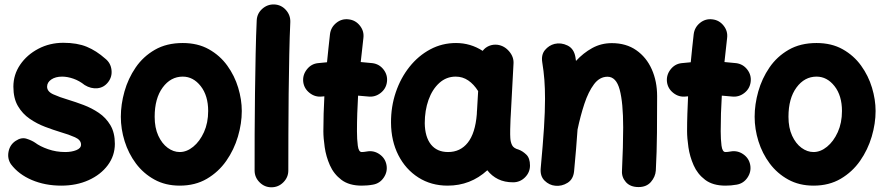

<svg xmlns="http://www.w3.org/2000/svg" viewBox="-20 -753 3903 848"><path d="M457.5 -390.1Q439 -366.2 410.4 -363.3Q381.8 -360.4 354 -377.4Q330.1 -396.5 304 -405.5Q277.8 -414.6 254.4 -414.6Q225.1 -414.6 206.5 -401.9Q188 -389.2 188 -370.1Q188 -348.6 215.6 -336.2Q243.2 -323.7 281.2 -312.5Q313.5 -302.7 349.1 -289.3Q384.8 -275.9 416.3 -254.6Q447.8 -233.4 467.5 -200.2Q487.3 -167 487.3 -117.7Q487.3 -65.4 456.1 -23.4Q424.8 18.6 371.3 42.7Q317.9 66.9 250.5 66.9Q179.2 66.9 120.6 42Q62 17.1 28.3 -27.8Q11.7 -52.7 17.8 -83.5Q23.9 -114.3 49.3 -130.9Q74.2 -147.5 96.9 -140.4Q119.6 -133.3 134.8 -123Q156.7 -106.4 192.4 -94Q228 -81.5 268.1 -81.5Q295.9 -81.5 316.9 -89.8Q337.9 -98.1 337.9 -114.3Q337.9 -134.8 311.3 -146.7Q284.7 -158.7 247.6 -169.4Q215.3 -179.2 179.2 -192.9Q143.1 -206.5 111.1 -228.5Q79.1 -250.5 59.1 -284.7Q39.1 -318.8 39.1 -370.1Q39.1 -423.3 69.1 -467.3Q99.1 -511.2 149.4 -537.6Q199.7 -564 259.8 -564Q320.8 -564 363.3 -546.4Q405.8 -528.8 444.8 -494.1Q468.8 -475.1 472.4 -444.6Q476.1 -414.1 457.5 -390.1Z M787.1 -563Q853.5 -563 902.6 -535.4Q951.7 -507.8 983.9 -463.1Q1016.1 -418.5 1032 -365.7Q1047.9 -313 1047.9 -262.7Q1047.9 -207.5 1030.8 -149.7Q1013.7 -91.8 979.5 -42.7Q945.3 6.3 893.8 36.6Q842.3 66.9 773.9 66.9Q710.4 66.9 661.9 40Q613.3 13.2 580.3 -31Q547.4 -75.2 530.5 -129.2Q513.7 -183.1 513.7 -237.3Q513.7 -292 529.8 -349.1Q545.9 -406.2 579.1 -454.8Q612.3 -503.4 664.1 -533.2Q715.8 -563 787.1 -563ZM787.1 -414.6Q733.9 -414.6 698.5 -366.5Q663.1 -318.4 663.1 -237.3Q663.1 -188.5 679.2 -153.6Q695.3 -118.7 720.7 -100.1Q746.1 -81.5 773.9 -81.5Q804.7 -81.5 833.5 -105Q862.3 -128.4 880.9 -169.4Q899.4 -210.4 899.4 -262.7Q899.4 -330.6 866.5 -372.6Q833.5 -414.6 787.1 -414.6Z M1191.4 -733.4Q1222.2 -731.9 1242.7 -709Q1263.2 -686 1262.2 -655.8Q1259.3 -594.2 1257.6 -511.7Q1255.9 -429.2 1254.9 -338.4Q1253.9 -247.6 1253.7 -159.7Q1253.4 -71.8 1253.4 0Q1253.4 30.3 1231.4 52.2Q1209.5 74.2 1178.7 74.2Q1148.4 74.2 1126.5 52.2Q1104.5 30.3 1104.5 0Q1104.5 -72.3 1104.7 -160.2Q1105 -248 1106.2 -339.4Q1107.4 -430.7 1109.1 -514.6Q1110.8 -598.6 1113.8 -662.6Q1115.2 -693.4 1138.2 -713.9Q1161.1 -734.4 1191.4 -733.4Z M1689 -391.1Q1685.1 -360.8 1660.6 -342Q1636.2 -323.2 1606 -326.7Q1584.5 -329.1 1561.5 -330.6Q1559.1 -291.5 1557.9 -252.2Q1556.6 -212.9 1556.6 -173.3Q1556.6 -137.7 1560.3 -109.6Q1564 -81.5 1577.6 -81.5Q1586.9 -81.5 1600.6 -84Q1630.9 -89.4 1656.2 -71.8Q1681.6 -54.2 1687 -24.4Q1692.4 5.4 1675 31.2Q1657.7 57.1 1627.4 62.5Q1614.3 64.9 1601.8 65.9Q1589.4 66.9 1577.6 66.9Q1522 66.9 1488 41.3Q1454.1 15.6 1437 -23.2Q1419.9 -62 1414.1 -102.8Q1408.2 -143.6 1408.2 -173.3Q1408.2 -212.4 1409.4 -251Q1410.6 -289.6 1412.6 -327.6Q1407.7 -327.1 1402.3 -326.7Q1372.1 -323.2 1347.7 -342.3Q1323.2 -361.3 1319.3 -391.1Q1315.9 -421.4 1335 -446Q1354 -470.7 1383.8 -474.1Q1403.8 -476.6 1424.3 -478Q1427.2 -509.3 1430.7 -540.5Q1434.1 -571.8 1437.5 -602.5Q1441.4 -632.8 1465.6 -652.1Q1489.7 -671.4 1520 -667.5Q1550.3 -664.1 1569.6 -639.6Q1588.9 -615.2 1585 -585Q1582 -558.1 1579.1 -531.7Q1576.2 -505.4 1573.2 -479Q1600.1 -477.1 1625 -474.1Q1655.3 -470.2 1674.1 -445.8Q1692.9 -421.4 1689 -391.1Z M2246.1 52.2Q2208.5 52.2 2180.2 38.3Q2151.9 24.4 2132.3 -1Q2058.1 66.9 1957 66.9Q1884.3 66.9 1827.9 31Q1771.5 -4.9 1739.5 -67.6Q1707.5 -130.4 1707 -210.9Q1706.5 -281.7 1728 -345.2Q1749.5 -408.7 1788.6 -457.8Q1827.6 -506.8 1880.1 -534.9Q1932.6 -563 1994.1 -563Q2058.1 -563 2111.8 -528.3Q2122.6 -543 2140.1 -550.3Q2157.7 -557.6 2177.7 -555.2Q2208 -550.8 2229 -525.9Q2250 -501 2248 -471.7L2235.8 -243.2Q2235.4 -235.8 2234.9 -228.5Q2233.9 -207.5 2233.4 -181.9Q2232.9 -156.2 2233.9 -143.6Q2234.9 -125.5 2241.7 -111.8Q2248.5 -98.1 2270.5 -92.3Q2288.1 -85.9 2304.4 -70.3Q2320.8 -54.7 2320.8 -22Q2320.8 8.3 2298.8 30.3Q2276.9 52.2 2246.1 52.2ZM1959 -81.5Q2013.2 -81.5 2046.1 -123Q2079.1 -164.6 2085.9 -248.5Q2085.9 -254.9 2086.4 -260.3Q2086.4 -263.2 2086.9 -266.1L2091.8 -350.6Q2072.8 -380.9 2048.1 -397.7Q2023.4 -414.6 1992.7 -414.6Q1951.2 -414.6 1920.2 -386.5Q1889.2 -358.4 1872.6 -311.8Q1856 -265.1 1856 -209Q1856.9 -147.9 1883.5 -114.7Q1910.2 -81.5 1959 -81.5Z M2368.2 -10.7Q2377.9 -115.2 2382.6 -188.2Q2387.2 -261.2 2387.2 -315.9Q2387.2 -362.3 2384.3 -400.6Q2381.3 -439 2375 -477.5Q2369.6 -511.2 2387 -532Q2404.3 -552.7 2429.2 -559.1Q2458 -565.9 2486.6 -552Q2515.1 -538.1 2521.5 -500.5Q2522.9 -492.2 2523.9 -483.9Q2556.2 -519 2595.7 -540.8Q2635.3 -562.5 2682.1 -562.5Q2745.6 -562.5 2790.3 -531.2Q2835 -500 2858.6 -447Q2882.3 -394 2882.3 -328.1Q2882.3 -249.5 2881.6 -165.8Q2880.9 -82 2876.5 0.5Q2874.5 27.8 2855 50.5Q2835.4 73.2 2800.3 73.2Q2763.7 73.2 2744.4 51.3Q2725.1 29.3 2727.1 1Q2729.5 -53.2 2731 -100.6Q2732.4 -147.9 2732.4 -189.9Q2732.4 -299.3 2717 -356.7Q2701.7 -414.1 2663.1 -414.1Q2628.4 -414.1 2603.5 -380.9Q2578.6 -347.7 2561 -294.4Q2543.5 -241.2 2530.8 -180.7Q2528.3 -141.1 2524.4 -95.7Q2520.5 -50.3 2515.6 2.9Q2512.2 38.6 2486.8 54.4Q2461.4 70.3 2432.6 67.4Q2405.8 64.9 2385.3 44.9Q2364.7 24.9 2368.2 -10.7Z M3295.4 -391.1Q3291.5 -360.8 3267.1 -342Q3242.7 -323.2 3212.4 -326.7Q3190.9 -329.1 3168 -330.6Q3165.5 -291.5 3164.3 -252.2Q3163.1 -212.9 3163.1 -173.3Q3163.1 -137.7 3166.7 -109.6Q3170.4 -81.5 3184.1 -81.5Q3193.4 -81.5 3207 -84Q3237.3 -89.4 3262.7 -71.8Q3288.1 -54.2 3293.5 -24.4Q3298.8 5.4 3281.5 31.2Q3264.2 57.1 3233.9 62.5Q3220.7 64.9 3208.3 65.9Q3195.8 66.9 3184.1 66.9Q3128.4 66.9 3094.5 41.3Q3060.5 15.6 3043.5 -23.2Q3026.4 -62 3020.5 -102.8Q3014.6 -143.6 3014.6 -173.3Q3014.6 -212.4 3015.9 -251Q3017.1 -289.6 3019 -327.6Q3014.2 -327.1 3008.8 -326.7Q2978.5 -323.2 2954.1 -342.3Q2929.7 -361.3 2925.8 -391.1Q2922.4 -421.4 2941.4 -446Q2960.4 -470.7 2990.2 -474.1Q3010.3 -476.6 3030.8 -478Q3033.7 -509.3 3037.1 -540.5Q3040.5 -571.8 3043.9 -602.5Q3047.9 -632.8 3072 -652.1Q3096.2 -671.4 3126.5 -667.5Q3156.7 -664.1 3176 -639.6Q3195.3 -615.2 3191.4 -585Q3188.5 -558.1 3185.5 -531.7Q3182.6 -505.4 3179.7 -479Q3206.5 -477.1 3231.4 -474.1Q3261.7 -470.2 3280.5 -445.8Q3299.3 -421.4 3295.4 -391.1Z M3586.4 -563Q3652.8 -563 3701.9 -535.4Q3751 -507.8 3783.2 -463.1Q3815.4 -418.5 3831.3 -365.7Q3847.2 -313 3847.2 -262.7Q3847.2 -207.5 3830.1 -149.7Q3813 -91.8 3778.8 -42.7Q3744.6 6.3 3693.1 36.6Q3641.6 66.9 3573.2 66.9Q3509.8 66.9 3461.2 40Q3412.6 13.2 3379.6 -31Q3346.7 -75.2 3329.8 -129.2Q3313 -183.1 3313 -237.3Q3313 -292 3329.1 -349.1Q3345.2 -406.2 3378.4 -454.8Q3411.6 -503.4 3463.4 -533.2Q3515.1 -563 3586.4 -563ZM3586.4 -414.6Q3533.2 -414.6 3497.8 -366.5Q3462.4 -318.4 3462.4 -237.3Q3462.4 -188.5 3478.5 -153.6Q3494.6 -118.7 3520 -100.1Q3545.4 -81.5 3573.2 -81.5Q3604 -81.5 3632.8 -105Q3661.6 -128.4 3680.2 -169.4Q3698.7 -210.4 3698.7 -262.7Q3698.7 -330.6 3665.8 -372.6Q3632.8 -414.6 3586.4 -414.6Z"/></svg>

Font: Mikhak ExtraBold
Style: Regular
Weight: 800
Designer: Amin Abedi
Version: Version 3.3